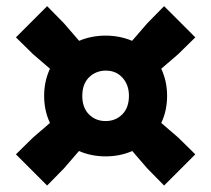

<svg xmlns="http://www.w3.org/2000/svg" viewBox="-20 -674 670 609"><path d="M129.5 -85.5 30.5 -184.5 85 -238 138.5 -284Q120 -323 120 -370Q120 -416.5 138.5 -456L85 -502L30.5 -555.5L129.5 -654.5L183 -600L231 -544.5Q270 -561 315 -561Q360 -561 399 -544.5L447 -600L500.5 -654.5L599.5 -555.5L545 -502L491.5 -456Q510 -416.5 510 -370Q510 -323 491.5 -284L545 -238L599.5 -184.5L500.5 -85.5L447 -140L399.5 -195Q360.5 -178 315 -178Q269.5 -178 230.5 -195L183 -140ZM315 -290Q346.5 -290 367.8 -311.2Q389 -332.5 389 -370Q389 -404.5 368.8 -427.2Q348.5 -450 316 -450Q284 -450 262.5 -428.8Q241 -407.5 241 -370Q241 -332.5 262.2 -311.2Q283.5 -290 315 -290Z"/></svg>

Font: Encode Sans SemiCondensed SemiCondensed Black
Style: Regular
Weight: 900
Width: 4
Designer: Multiple Designers
Foundry: Impallari Type
Version: Version 3.000; ttfautohint (v1.8.3) -l 8 -r 50 -G 200 -x 14 